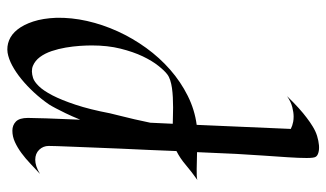

<svg xmlns="http://www.w3.org/2000/svg" viewBox="-205 -352 899 529"><g transform="rotate(-90 244.5 -87.5)"><path d="M244.1 253.9Q226.1 272.5 211.2 285.9Q196.3 299.3 185.1 307.6Q172.4 317.4 161.1 324.2Q147.9 332.5 134.3 336.7Q120.6 340.8 108.9 341.8Q97.2 342.8 88.6 340.3Q80.1 337.9 77.1 333Q73.7 328.6 73.7 307.9Q73.7 287.1 75.7 256.6Q77.6 226.1 80.3 189Q83 151.9 85 113.8L89.8 5.9Q77.1 5.9 65.4 5.4Q53.7 4.9 43 4.9Q32.2 4.9 24.7 5.1Q17.1 5.4 13.2 6.8Q36.6 -9.8 54.9 -25.4Q73.2 -41 92.8 -50.8Q94.2 -87.9 95.9 -127Q97.7 -166 99.4 -203.4Q101.1 -240.7 102.3 -274.7Q103.5 -308.6 104.7 -335.2Q106 -361.8 106.4 -379.6Q106.9 -397.5 106.9 -402.8Q106.9 -418 96.4 -429Q85.9 -439.9 68.8 -439.9Q60.5 -439.9 50.8 -436.8Q41 -433.6 29.8 -426.8Q43.5 -439.5 57.9 -453.1Q72.3 -466.8 87.2 -477.8Q102.1 -488.8 117.4 -495.8Q132.8 -502.9 148.9 -502.9Q164.1 -502.9 174.1 -493.2Q184.1 -483.4 184.1 -460Q184.1 -447.8 182.9 -409.4Q181.6 -371.1 179.2 -315.9Q189 -339.8 197 -356.2Q205.1 -372.6 210.4 -382.8Q216.8 -395 221.2 -401.9Q236.3 -423.8 254.4 -443.4Q272.5 -462.9 291 -478Q309.6 -493.2 328.1 -503.2Q346.7 -513.2 363.8 -516.1Q381.3 -518.6 397.9 -512Q414.6 -505.4 427.7 -488.8Q440.9 -472.2 449.7 -445.6Q458.5 -418.9 460 -381.8Q460.9 -340.3 451.2 -297.1Q441.4 -253.9 422.6 -212.6Q403.8 -171.4 377 -134.3Q350.1 -97.2 316.9 -68.1Q283.7 -39.1 245.1 -19.8Q206.5 -0.5 165 4.9L153.8 264.2Q157.7 266.1 163.1 268.1Q167.5 269.5 173.6 270.8Q179.7 272 188 272Q199.2 272 213.9 268.3Q228.5 264.6 244.1 253.9ZM212.9 -60.1Q227.1 -60.1 240.7 -60.8Q254.4 -61.5 266.4 -63.2Q278.3 -64.9 288.1 -68.1Q297.9 -71.3 304.2 -76.2Q314 -83.5 327.6 -100.6Q341.3 -117.7 353.8 -143.8Q366.2 -169.9 375 -205.1Q383.8 -240.2 383.8 -284.2Q383.8 -297.9 382.6 -316.9Q381.3 -335.9 377.9 -356Q374.5 -376 368.2 -394.8Q361.8 -413.6 351.8 -427Q341.8 -440.4 327.6 -446.3Q313.5 -452.1 293.9 -445.8Q283.7 -442.4 271.5 -429.9Q259.3 -417.5 246.3 -392.6Q233.4 -367.7 220.5 -328.9Q207.5 -290 196.8 -233.9Q193.4 -219.7 189 -202.1Q185.1 -187 180.4 -166.7Q175.8 -146.5 170.9 -123L168 -61Q179.2 -61 190.4 -60.5Q201.7 -60.1 212.9 -60.1Z"/></g></svg>

Font: Quintessential
Style: Regular
Weight: 400
Designer: Astigmatic (AOETI)
Foundry: Astigmatic (AOETI)
Version: Version 1.000